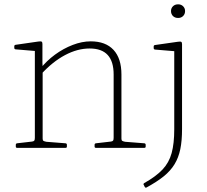

<svg xmlns="http://www.w3.org/2000/svg" viewBox="-20 -683 957 887"><path d="M505 -339Q505 -399 477.5 -429Q450 -459 394 -459Q338 -459 280.5 -428.5Q223 -398 170 -340L166 -365Q195 -402 234 -430.5Q273 -459 316 -475.5Q359 -492 399 -492Q468 -492 504.5 -452.5Q541 -413 541 -339V0H505ZM141 0V-327H177V0ZM59 0Q53 0 53 -6V-14Q53 -20 59 -21L128 -29Q136 -30 138.5 -33.5Q141 -37 141 -47V-180H177V-43Q177 -35 180.5 -32.5Q184 -30 194 -28L283 -21Q289 -20 289 -14V-6Q289 0 283 0ZM423 0Q417 0 417 -6V-14Q417 -20 423 -21L492 -29Q500 -30 502.5 -33.5Q505 -37 505 -47V-180H541V-43Q541 -35 544.5 -32.5Q548 -30 558 -28L647 -21Q653 -20 653 -14V-6Q653 0 647 0ZM141 -327V-471L160 -446L52 -455Q46 -456 46 -462V-469Q46 -475 52 -476L156 -491Q169 -493 172.5 -490.5Q176 -488 176 -480V-392L177 -374V-327ZM785 -86V-326H821V-86ZM644 171Q641 167 646 163Q701 132 731 100Q761 68 773 24Q785 -20 785 -86H821Q821 -33 813 6Q805 45 786.5 75.5Q768 106 736.5 131.5Q705 157 657 183Q653 186 649 181ZM785 -326V-470L804 -445L696 -454Q690 -455 690 -461V-468Q690 -474 696 -475L801 -490Q814 -492 817.5 -489.5Q821 -487 821 -479V-326ZM803 -600Q788 -600 779 -609Q770 -618 770 -632Q770 -645 779 -654Q788 -663 803 -663Q817 -663 826 -654Q835 -645 835 -632Q835 -618 826 -609Q817 -600 803 -600Z"/></svg>

Font: Hahmlet Thin
Style: Regular
Weight: 250
Version: Version 1.002